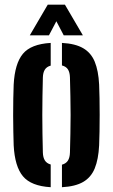

<svg xmlns="http://www.w3.org/2000/svg" viewBox="-20 -792 482 821"><path d="M38.5 -170.5Q37.7 -194.6 37 -228.2Q36.2 -261.8 36.2 -298.8Q36.2 -335.8 36.8 -370.3Q37.4 -404.8 38.5 -430.2Q43.2 -520 77.8 -561.8Q112.4 -603.6 196.8 -608.5V-511.4Q179.7 -506.8 171.8 -494.3Q163.9 -481.8 163.3 -460.8Q162.2 -420.7 161.6 -380.5Q160.9 -340.3 160.9 -300.1Q160.9 -259.9 161.6 -219.7Q162.2 -179.5 163.3 -139.8Q163.9 -118.6 171.9 -105.9Q179.9 -93.3 196.8 -88.6V8.5Q113.2 3.6 78.2 -38.2Q43.2 -80 38.5 -170.5ZM244.9 8.5V-87.8Q262.5 -92.6 270.5 -105.4Q278.5 -118.2 279.1 -139.8Q280.2 -180 281 -220Q281.9 -260.1 281.9 -300.4Q281.9 -340.7 281 -380.7Q280.2 -420.7 279.1 -460.8Q278.5 -482.6 270.6 -495.1Q262.7 -507.6 244.9 -512.2V-608.5Q302 -605.5 335.6 -585.9Q369.3 -566.4 385.1 -528.1Q400.9 -489.8 403.9 -430.2Q405 -406 405.6 -372.3Q406.2 -338.5 406.2 -301.5Q406.2 -264.6 405.6 -230.4Q405 -196.2 403.9 -170.5Q400.9 -110.6 385.1 -72Q369.3 -33.5 335.6 -14Q302 5.5 244.9 8.5ZM107.4 -640.9 184.2 -772.1H257.6L334.4 -640.9H252.5L221 -701.1L189.3 -640.9Z"/></svg>

Font: Big Shoulders Stencil Display SC Thin
Style: Regular
Weight: 100
Designer: Patric King
Foundry: XO Type Co
Version: Version 2.001